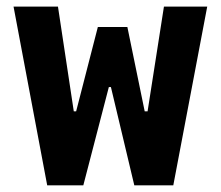

<svg xmlns="http://www.w3.org/2000/svg" viewBox="-20 -554 660 574"><path d="M153.3 -534.2 200.6 -221.1H207.6L272.5 -473.2H360.8L412.6 -221.1H421.2L470.1 -534.2H599.5L498.1 0H381.5L311.6 -293.7H305.4L229.1 0H121.1L20.5 -534.2Z"/></svg>

Font: Monaspace Neon Var
Style: Regular
Weight: 400
Designer: Riley Cran and the Lettermatic Team
Version: Version 1.000 (Monaspace Neon Var)